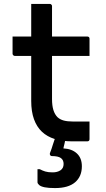

<svg xmlns="http://www.w3.org/2000/svg" viewBox="-20 -720 540 978"><path d="M44 -534H424Q430 -534 433 -531Q436 -528 436 -523Q436 -507 436 -493Q436 -479 436 -465Q436 -451 436 -435H56Q54 -435 51.5 -436Q49 -437 47.5 -438.5Q46 -440 45 -442Q44 -444 44 -446Q44 -462 44 -476Q44 -490 44 -504Q44 -518 44 -534ZM436 -101Q436 -78 436 -55.5Q436 -33 436 -11Q436 -6 433 -3Q430 0 425 0Q415 0 405.5 0Q396 0 386 0Q376 0 366.5 0Q357 0 347 0Q297 0 258.5 -12Q220 -24 193.5 -49Q167 -74 153 -113Q139 -152 139 -206Q139 -255 139 -304Q139 -353 139 -401.5Q139 -450 139 -499Q139 -548 139 -597Q139 -623 139 -648.5Q139 -674 139 -700Q163 -700 187 -700Q211 -700 234 -700Q237 -700 239.5 -698.5Q242 -697 243.5 -694.5Q245 -692 245 -689Q245 -630 245 -571Q245 -512 245 -452.5Q245 -393 245 -334Q245 -275 245 -216Q245 -182 252 -159.5Q259 -137 273 -123Q286 -111 305 -106Q324 -101 351 -101Q363 -101 375 -101Q387 -101 399 -101Q411 -101 423 -101ZM321 -40Q318 -32 316 -22.5Q314 -13 312 -4.5Q310 4 308.5 12Q307 20 305 26L303 36Q346 38 371.5 61.5Q397 85 397 127Q397 179 362.5 208.5Q328 238 260 238Q227 238 207.5 234Q188 230 179.5 222.5Q171 215 171 208Q171 195 171 183.5Q171 172 171 161.5Q171 151 171 142H183Q196 149 210.5 153.5Q225 158 248 158Q272 158 288 147.5Q304 137 304 115Q304 95 290 85Q276 75 244 75Q239 75 236 71Q233 67 234 61Q239 49 242.5 38Q246 27 249.5 16Q253 5 256.5 -5Q260 -15 264 -26Q266 -32 270 -35Q274 -38 285.5 -39Q297 -40 321 -40Z"/></svg>

Font: Recursive Medium
Style: Regular
Weight: 500
Version: Version 1.085